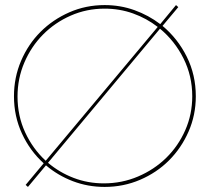

<svg xmlns="http://www.w3.org/2000/svg" viewBox="-20 -728 826 756"><path d="M161 -77Q143 -56 125.5 -34.5Q108 -13 90 8Q88 6 85.5 4Q83 2 81 0Q99 -21 116.5 -42.5Q134 -64 152 -85Q98 -134 66.5 -202Q35 -270 35 -349Q35 -423 63 -488.5Q91 -554 139.5 -602.5Q188 -651 253 -679.5Q318 -708 392 -708Q454 -708 509.5 -688Q565 -668 611 -633Q627 -652 642 -670.5Q657 -689 673 -708Q675 -706 677.5 -704Q680 -702 682 -700Q666 -681 651 -663Q636 -645 620 -626Q680 -576 715.5 -504.5Q751 -433 751 -349Q751 -275 722.5 -210Q694 -145 645.5 -96.5Q597 -48 531.5 -20Q466 8 392 8Q326 8 267 -14.5Q208 -37 161 -77ZM169 -87Q214 -49 270 -27.5Q326 -6 389 -6Q460 -6 523.5 -33Q587 -60 634.5 -106.5Q682 -153 709.5 -215.5Q737 -278 737 -349Q737 -429 702.5 -498Q668 -567 610 -615ZM49 -348Q49 -272 79 -207Q109 -142 160 -95Q271 -228 380.5 -358.5Q490 -489 601 -622Q557 -656 504 -675Q451 -694 392 -694Q321 -694 258.5 -666.5Q196 -639 149.5 -592Q103 -545 76 -482Q49 -419 49 -348Z"/></svg>

Font: Josefin Slab Thin
Style: Regular
Weight: 100
Designer: Santiago Orozco
Foundry: Typemade
Version: Version 2.000